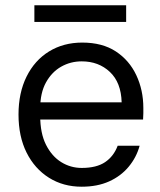

<svg xmlns="http://www.w3.org/2000/svg" viewBox="-20 -694 606 726"><path d="M289 12Q219 12 165 -22Q111 -56 80.5 -117Q50 -178 50 -261Q50 -343 80.5 -404.5Q111 -466 165.5 -499.5Q220 -533 291 -533Q367 -533 418 -499.5Q469 -466 495.5 -409.5Q522 -353 522 -286Q522 -276 522 -266Q522 -256 521 -242H113V-307H440Q438 -382 395.5 -422Q353 -462 289 -462Q247 -462 211.5 -442Q176 -422 154 -382.5Q132 -343 132 -284V-256Q132 -190 154 -146.5Q176 -103 211.5 -81Q247 -59 289 -59Q345 -59 377.5 -81Q410 -103 425 -143H508Q496 -99 466.5 -63.5Q437 -28 392.5 -8Q348 12 289 12ZM110 -611V-674H457V-611Z"/></svg>

Font: DM Sans 10pt
Style: Regular
Weight: 400
Version: Version 4.004;gftools[0.9.30]